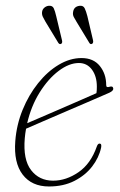

<svg xmlns="http://www.w3.org/2000/svg" viewBox="-20 -651 423 678"><path d="M337 -129.5Q329.5 -94.5 305.5 -63.2Q281.5 -32 242.8 -12.2Q204 7.5 153 7.5Q92 7.5 60 -34.5Q28 -76.5 34 -153Q38.5 -211 60 -263.5Q81.5 -316 114.5 -357.2Q147.5 -398.5 187.2 -422.2Q227 -446 268 -446Q310 -446 332.5 -418Q355 -390 355 -350.5Q355 -340.5 366.5 -344.5Q378.5 -348.5 380 -338.5Q381 -330.5 366 -323.5Q342 -313 300.8 -295.2Q259.5 -277.5 213.8 -257.8Q168 -238 129.5 -221.5Q91 -205 72 -196.5Q69 -180 67.5 -163Q61 -87.5 89.8 -50.2Q118.5 -13 167.5 -13Q213.5 -13 257 -42.8Q300.5 -72.5 322 -134Q325.5 -144 331.5 -144Q340 -144 337 -129.5ZM258.5 -428.5Q224 -428.5 187 -400.5Q150 -372.5 120 -324.5Q90 -276.5 76 -216Q94.5 -224 125.5 -237.2Q156.5 -250.5 192.2 -266Q228 -281.5 261.8 -296.2Q295.5 -311 320.5 -322Q322 -330 322 -345Q322 -381.5 304.8 -405Q287.5 -428.5 258.5 -428.5ZM178.5 -594 199 -508.5Q201 -500 196.5 -496.5Q190.5 -493 186 -499.5L140.5 -574.5Q135.5 -583 131.5 -591.2Q127.5 -599.5 128.5 -608.5Q129.5 -617.5 136.2 -623.5Q143 -629.5 151.5 -630.5Q165 -632 169.8 -621.8Q174.5 -611.5 178.5 -594ZM288.5 -594 308.5 -509Q310.5 -500 305.5 -496.5Q299.5 -493 295.5 -499.5L250 -574.5Q244.5 -583 240.5 -591Q236.5 -599 238 -608Q240.5 -628 261 -630.5Q274 -632 279 -621.8Q284 -611.5 288.5 -594Z"/></svg>

Font: Fraunces 72pt S050 Thin
Style: Italic
Weight: 100
Italic angle: -16°
Version: Version 1.000; ttfautohint (v1.8.3)